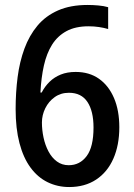

<svg xmlns="http://www.w3.org/2000/svg" viewBox="-20 -744 539 774"><path d="M43 -304Q43 -371 51 -433Q59 -495 78.5 -548Q98 -601 131 -640.5Q164 -680 214 -702Q264 -724 333 -724Q354 -724 376.5 -722Q399 -720 416 -715V-627Q399 -632 379 -635Q359 -638 337 -638Q284 -638 248 -618.5Q212 -599 190 -564Q168 -529 157 -480Q146 -431 143 -371H148Q161 -396 180 -414.5Q199 -433 225 -443.5Q251 -454 285 -454Q340 -454 379 -426.5Q418 -399 439.5 -349Q461 -299 461 -231Q461 -159 437 -104.5Q413 -50 367.5 -20Q322 10 259 10Q212 10 172 -9.5Q132 -29 103 -68.5Q74 -108 58.5 -167Q43 -226 43 -304ZM257 -78Q302 -78 329.5 -115Q357 -152 357 -230Q357 -296 332.5 -333Q308 -370 258 -370Q225 -370 200.5 -352.5Q176 -335 162.5 -307.5Q149 -280 149 -250Q149 -220 155.5 -189.5Q162 -159 175.5 -133.5Q189 -108 209.5 -93Q230 -78 257 -78Z"/></svg>

Font: Noto Sans Display SemiCondensed Medium
Style: Regular
Weight: 500
Width: 4
Designer: Monotype Design Team
Foundry: Monotype Imaging Inc.
Version: Version 2.003